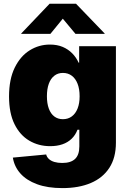

<svg xmlns="http://www.w3.org/2000/svg" viewBox="-20 -780 680 1015"><path d="M310.1 214.4Q231.4 214.4 175.8 193.8Q120.1 173.3 87.9 137.2Q55.7 101.1 47.9 53.2L224.1 36.6Q227.5 50.3 238.5 60.5Q249.5 70.8 267.6 76.2Q285.6 81.5 309.1 81.5Q354.5 81.5 377 60.1Q399.4 38.6 399.4 -5.9V-94.2H389.6Q378.9 -65.9 358.6 -46.4Q338.4 -26.9 309.8 -17.1Q281.2 -7.3 245.1 -7.3Q184.1 -7.3 134.8 -36.4Q85.4 -65.4 56.6 -123.8Q27.8 -182.1 27.8 -270Q27.8 -361.3 57.9 -422.4Q87.9 -483.4 137 -513.9Q186 -544.4 243.7 -544.4Q282.2 -544.4 311.5 -532Q340.8 -519.5 362.1 -497.8Q383.3 -476.1 395.5 -448.7H398.4V-535.6H592.8V-25.9Q592.8 53.7 558.1 107.2Q523.4 160.6 460 187.5Q396.5 214.4 310.1 214.4ZM312.5 -149.9Q339.8 -149.9 359.6 -164.6Q379.4 -179.2 390.1 -206.3Q400.9 -233.4 400.9 -271Q400.9 -309.6 390.1 -337.2Q379.4 -364.7 359.6 -379.6Q339.8 -394.5 312.5 -394.5Q286.1 -394.5 267.1 -379.6Q248 -364.7 238 -337.2Q228 -309.6 228 -271Q228 -233.4 238 -206.1Q248 -178.7 267.1 -164.3Q286.1 -149.9 312.5 -149.9ZM246.6 -601.1H92.3V-603L242.2 -760.3H381.8L533.2 -603V-601.1H378.9L312 -681.2Z"/></svg>

Font: Inter 20pt Black
Style: Regular
Weight: 900
Version: Version 4.001;git-66647c0bb